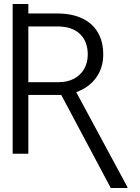

<svg xmlns="http://www.w3.org/2000/svg" viewBox="-20 -776 709 969"><path d="M123 -755.9V-708H268.6Q341.3 -708 393.6 -683.8Q445.8 -659.7 473.4 -613Q501 -566.4 501 -501Q501 -433.1 464.8 -383.5Q428.7 -334 364.7 -311L623 168V172.9H539.1L289.1 -296.9H123V0H43.9V-755.9ZM276.4 -361.3Q320.8 -361.3 354 -379.2Q387.2 -397 405 -428.7Q422.9 -460.4 422.9 -501Q422.9 -566.4 383.5 -604.5Q344.2 -642.6 268.6 -642.6H123V-361.3Z"/></svg>

Font: Pretendard Std Light
Style: Regular
Weight: 300
Designer: Base glyphs from Inter by Rasmus Andersson; Hangeul glyphs from Noto Sans CJK(Source Han Sans) by Jang Soo-young and Kan
Foundry: Kil Hyung-jin
Version: Version 1.309